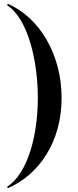

<svg xmlns="http://www.w3.org/2000/svg" viewBox="-20 -820 408 1010"><path d="M17 -793C128.5 -720.5 179 -497 179 -305C179 -113 128.5 90.5 17 163L21 170C184 100 304 -72 304 -305C304 -538 184 -730 21 -800Z"/></svg>

Font: Bodoni* 24pt Medium
Style: Regular
Weight: 500
Version: Version 2.3